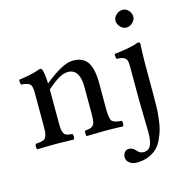

<svg xmlns="http://www.w3.org/2000/svg" viewBox="-123 -766 1080 1109"><g transform="rotate(-15 416.5 -212.0)"><path d="M467.8 -272.9V-122.1Q467.8 -96.7 470 -81.3Q472.2 -65.9 475.6 -55.9Q479 -45.9 488.5 -41.3Q498 -36.6 507.6 -34.4Q517.1 -32.2 537.1 -30.8Q541 -26.4 541 -14.4Q541 -2.4 537.1 2Q472.7 0 423.8 0Q383.3 0 318.8 2Q315.4 -2.4 315.4 -14.4Q315.4 -26.4 318.8 -30.8Q340.3 -32.7 349.9 -35.4Q359.4 -38.1 367.7 -47.6Q376 -57.1 377.9 -73.7Q379.9 -90.3 379.9 -122.1V-276.9Q379.9 -328.6 362.1 -356.2Q344.2 -383.8 309.1 -383.8Q284.2 -383.8 254.6 -366.9Q225.1 -350.1 183.1 -313V-122.1Q183.1 -101.1 183.8 -87.2Q184.6 -73.2 187.7 -63Q190.9 -52.7 194.1 -47.4Q197.3 -42 205.3 -38.3Q213.4 -34.7 220.7 -33.4Q228 -32.2 242.2 -30.8Q246.6 -26.4 246.6 -14.4Q246.6 -2.4 242.2 2Q177.7 0 139.2 0Q88.4 0 23.9 2Q19.5 -2.4 19.5 -14.4Q19.5 -26.4 23.9 -30.8Q41 -32.2 50 -33.4Q59.1 -34.7 68.6 -38.3Q78.1 -42 81.8 -47.4Q85.4 -52.7 89.1 -63.2Q92.8 -73.7 93.5 -87.2Q94.2 -100.6 94.2 -122.1V-315.9Q94.2 -355.5 83 -367.9Q71.8 -380.4 28.8 -383.8Q24.4 -399.9 26.9 -413.1Q105 -422.9 158.2 -442.9Q167.5 -442.9 170.9 -433.1Q180.2 -407.7 182.1 -349.1Q292.5 -439.9 354 -439.9Q414.1 -439.9 440.9 -400.4Q467.8 -360.8 467.8 -272.9ZM665 -122.1V-316.9Q665 -339.4 662.8 -351.1Q660.6 -362.8 652.6 -370.4Q644.5 -377.9 633.5 -380.4Q622.6 -382.8 600.1 -384.8Q598.6 -389.6 597.7 -399.4Q596.7 -409.2 598.1 -414.1Q700.7 -425.8 743.2 -442.9Q756.8 -442.9 756.8 -434.1Q756.8 -433.1 755.9 -414.8Q754.9 -396.5 753.9 -369.6Q752.9 -342.8 752.9 -320.8V-122.1Q752.9 -83.5 752.2 -56.6Q751.5 -29.8 747.3 9.5Q743.2 48.8 735.6 75.9Q728 103 713.6 133.3Q699.2 163.6 679.2 182.1Q659.2 200.7 628.7 212.9Q598.1 225.1 559.1 225.1Q534.2 225.1 516.6 211.4Q499 197.8 499 178.2Q499 160.2 509 148.2Q519 136.2 534.2 136.2Q547.4 136.2 557.9 142.6Q568.4 148.9 574.2 156.5Q580.1 164.1 590.1 170.4Q600.1 176.8 612.8 176.8Q644.5 176.8 656.7 150.4Q668.9 124 668.9 75.2Q668.9 52.7 667 -20.8Q665 -94.2 665 -122.1ZM651.9 -599.1Q651.9 -617.7 668.9 -633.3Q686 -648.9 707 -648.9Q728.5 -648.9 743.2 -631.8Q757.8 -614.7 757.8 -594.2Q757.8 -577.1 741.5 -560.5Q725.1 -543.9 703.1 -543.9Q683.1 -543.9 667.5 -561Q651.9 -578.1 651.9 -599.1Z"/></g></svg>

Font: Common Serif News
Style: Regular
Weight: 450
Designer: Philipp H. Poll, Khaled Hosny
Foundry: Stefan Peev, Context Ltd.
Version: Version 1.026